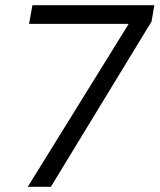

<svg xmlns="http://www.w3.org/2000/svg" viewBox="-20 -720 615 740"><path d="M87 0 476 -628H92L105 -700H575L564 -637L176 0Z"/></svg>

Font: DM Sans 36pt
Style: Italic
Weight: 400
Italic angle: -10°
Designer: Colophon Foundry, Jonny Pinhorn
Foundry: Colophon Foundry
Version: Version 4.004;gftools[0.9.30]